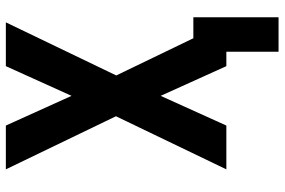

<svg xmlns="http://www.w3.org/2000/svg" viewBox="-174 -600 949 640"><g transform="rotate(-90 300.0 -280.5)"><path d="M447 174V0H399L300 -219L201 0H55L232 -368L55 -735H201L300 -516L399 -735H545L368 -367L492 -110H562V174Z"/></g></svg>

Font: Iosevka Aile Extrabold
Style: Regular
Weight: 800
Designer: Belleve Invis
Foundry: Belleve Invis
Version: Version 27.3.5; ttfautohint (v1.8.4)